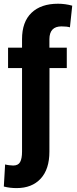

<svg xmlns="http://www.w3.org/2000/svg" viewBox="-27 -780 406 1014"><path d="M325.7 -420.4H234.4L233.9 21Q233.9 113.8 187.7 163.6Q141.6 213.4 60.5 213.4Q24.9 213.4 -6.8 205.1L0 88.4Q7.8 90.8 21.2 92.5Q34.7 94.2 42.5 94.2Q69.3 94.2 79.3 75.7Q89.4 57.1 89.4 21V-420.4H15.6V-528.3H89.4V-573.2Q89.4 -664.6 139.4 -712.4Q189.5 -760.3 279.3 -760.3Q317.4 -760.3 354.5 -750L342.3 -635.7Q326.2 -640.6 297.4 -640.6Q234.4 -640.6 233.9 -573.2V-528.3H325.7Z"/></svg>

Font: Robert Sans Black
Style: Regular
Weight: 900
Designer: Christian Robertson (extended by Adam Twardoch)
Foundry: Google
Version: Version 12.135;April 2, 2019;FontCreator 11.5.0.2425 64-bit;